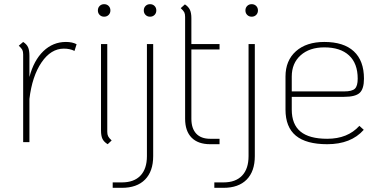

<svg xmlns="http://www.w3.org/2000/svg" viewBox="-20 -681 1814 920"><path d="M347 -469 337 -437Q315 -448 286 -448Q224 -448 179 -382Q134 -316 121 -207V0H91V-420Q91 -434 87 -442Q83 -450 70 -462L91 -480Q108 -469 114.5 -454.5Q121 -440 121 -414V-312Q142 -392 188 -436Q234 -480 296 -480Q327 -480 347 -469Z M449 -631Q449 -644 457.5 -652.5Q466 -661 479 -661Q492 -661 500.5 -652.5Q509 -644 509 -631Q509 -618 500.5 -609.5Q492 -601 479 -601Q466 -601 457.5 -609.5Q449 -618 449 -631ZM464 -56V-470H494V-50Q494 -37 498 -28.5Q502 -20 515 -8L496 10Q478 -1 471 -15.5Q464 -30 464 -56Z M669 -631Q669 -644 677.5 -652.5Q686 -661 699 -661Q712 -661 720.5 -652.5Q729 -644 729 -631Q729 -618 720.5 -609.5Q712 -601 699 -601Q686 -601 677.5 -609.5Q669 -618 669 -631ZM520 193H564Q622 193 653 160.5Q684 128 684 67V-470H714V67Q714 140 675 179.5Q636 219 564 219H520Z M897 -444V-112Q897 -66 920 -41Q943 -16 987 -16H1032V10H987Q929 10 898 -21.5Q867 -53 867 -112V-600Q867 -614 863 -622Q859 -630 846 -642L866 -660Q883 -649 890 -634Q897 -619 897 -594V-470H1032V-444Z M1156 -631Q1156 -644 1164.5 -652.5Q1173 -661 1186 -661Q1199 -661 1207.5 -652.5Q1216 -644 1216 -631Q1216 -618 1207.5 -609.5Q1199 -601 1186 -601Q1173 -601 1164.5 -609.5Q1156 -618 1156 -631ZM1007 193H1051Q1109 193 1140 160.5Q1171 128 1171 67V-470H1201V67Q1201 140 1162 179.5Q1123 219 1051 219H1007Z M1702 -78 1723 -59Q1662 10 1548 10Q1447 10 1397.5 -31Q1348 -72 1348 -156V-314Q1348 -391 1398 -435.5Q1448 -480 1534 -480Q1627 -480 1675.5 -435Q1724 -390 1724 -304Q1724 -255 1703.5 -236Q1683 -217 1629 -217H1378V-156Q1378 -85 1420 -50.5Q1462 -16 1548 -16Q1646 -16 1702 -78ZM1378 -314V-243H1629Q1667 -243 1680.5 -256Q1694 -269 1694 -304Q1694 -377 1652.5 -415.5Q1611 -454 1534 -454Q1463 -454 1420.5 -416Q1378 -378 1378 -314Z"/></svg>

Font: KoHo ExtraLight
Style: Regular
Weight: 275
Version: Version 1.000; ttfautohint (v1.6)